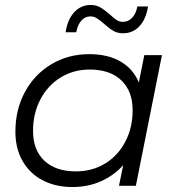

<svg xmlns="http://www.w3.org/2000/svg" viewBox="-20 -748 718 773"><path d="M632 -526 527 0H459L476 -83Q438 -41 386 -18Q334 5 271 5Q204 5 152 -22Q100 -49 71 -99.5Q42 -150 42 -218Q42 -307 80.5 -378Q119 -449 187 -489.5Q255 -530 339 -530Q414 -530 465 -500.5Q516 -471 539 -416L561 -526ZM514 -304Q514 -381 468.5 -424.5Q423 -468 341 -468Q276 -468 224 -436Q172 -404 142.5 -347.5Q113 -291 113 -221Q113 -144 158.5 -101Q204 -58 286 -58Q351 -58 403 -89.5Q455 -121 484.5 -177.5Q514 -234 514 -304ZM399 -652Q382 -667 370 -674.5Q358 -682 344 -682Q322 -682 307 -664.5Q292 -647 287 -618H244Q252 -670 279 -699Q306 -728 345 -728Q367 -728 383.5 -718.5Q400 -709 422 -690Q438 -675 449.5 -667.5Q461 -660 475 -660Q497 -660 512.5 -677Q528 -694 533 -722H576Q568 -671 541.5 -642.5Q515 -614 475 -614Q453 -614 436 -624Q419 -634 399 -652Z"/></svg>

Font: Idrija
Style: Italic
Weight: 400
Italic angle: -11.3°
Designer: Julieta Ulanovsky
Foundry: Julieta Ulanovsky
Version: Version 7.200